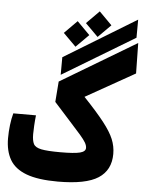

<svg xmlns="http://www.w3.org/2000/svg" viewBox="-57 -888 713 939"><g transform="rotate(5 299.0 -418.5)"><path d="M262.2 4.9Q164.6 4.9 107.4 -16.6Q50.3 -38.1 25.9 -80.6Q1.5 -123 1.5 -185.5Q1.5 -217.3 5.4 -250Q9.3 -282.7 16.6 -308.6H127.9Q125 -283.2 123.5 -256.8Q122.1 -230.5 122.1 -215.3Q122.1 -184.6 130.4 -168Q138.7 -151.4 168.5 -145.3Q198.2 -139.2 262.2 -139.2Q330.6 -139.2 358.2 -146.2Q385.7 -153.3 385.7 -170.9Q385.7 -183.1 377.4 -197.3Q369.1 -211.4 350.1 -233.4Q331.1 -255.4 298.3 -291.3Q265.6 -327.1 216.3 -382.3L224.1 -482.9L595.2 -704.6L597.7 -555.2L356.4 -419.4Q420.9 -351.6 456.5 -306.2Q492.2 -260.7 506.6 -225.8Q521 -190.9 521 -153.3Q521 -73.7 460.4 -34.4Q399.9 4.9 262.2 4.9ZM231 -516.6 231.4 -603 585 -818.4 584.5 -729.5ZM291 -659.7 228.5 -722.2 291 -785.2 353.5 -722.2ZM394.5 -716.8 332 -779.3 394.5 -842.3 457 -779.3Z"/></g></svg>

Font: Cascadia Code NF
Style: Bold
Weight: 700
Monospace: yes
Designer: Aaron Bell
Foundry: Saja Typeworks
Version: Version 2404.023; ttfautohint (v1.8.4)